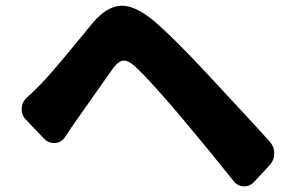

<svg xmlns="http://www.w3.org/2000/svg" viewBox="-20 -696 1040 680"><path d="M210 -210Q197.3 -191.4 175.8 -189.5Q172.9 -189.5 170.9 -189.5Q151.4 -189.5 137.7 -203.1L72.3 -271.5Q56.6 -287.1 56.6 -308.6Q56.6 -334 75.2 -350.6Q93.8 -367.2 121.1 -394.5Q136.7 -410.2 160.6 -437.5Q184.6 -464.8 203.6 -487.8Q222.7 -510.7 257.8 -553.2Q293 -595.7 309.6 -616.2Q358.4 -672.9 407.2 -675.8Q409.2 -675.8 412.1 -675.8Q459 -675.8 522.5 -624Q600.6 -557.6 724.6 -422.9Q885.7 -250 934.6 -195.3Q951.2 -176.8 951.2 -153.3Q951.2 -127.9 933.6 -109.4L880.9 -52.7Q866.2 -36.1 845.7 -36.1Q843.8 -36.1 842.8 -36.1Q820.3 -37.1 806.6 -55.7Q713.9 -171.9 634.8 -265.6Q587.9 -322.3 534.7 -381.3Q481.4 -440.4 458 -460.9Q435.5 -481.4 418.9 -481.4Q418 -481.4 418 -481.4Q400.4 -480.5 381.8 -456.1Q370.1 -440.4 246.1 -263.7Q229.5 -240.2 210 -210Z"/></svg>

Font: Gen Jyuu Gothic Heavy
Style: Bold
Weight: 900
Designer: [Source Han Sans]
Ryoko NISHIZUKA  (kana & ideographs); Paul D. Hunt (Latin, Greek & Cyrillic); Wenlong ZHANG  (bopomofo
Version: Version 1.002.20150607